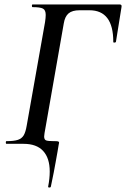

<svg xmlns="http://www.w3.org/2000/svg" viewBox="-20 -645 565 861"><path d="M196 191Q203 156 203 124Q203 64 173.5 32Q144 0 86 0H9Q6 0 6 -6Q6 -12 9 -12Q43 -12 60.5 -18Q78 -24 86.5 -38.5Q95 -53 100 -83L182 -546Q185 -566 185 -578Q185 -600 172.5 -606.5Q160 -613 126 -613Q123 -613 123 -619Q123 -625 126 -625H517Q527 -625 525 -614L500 -458Q499 -454 493 -454Q487 -454 488 -458Q488 -599 381 -599H337Q304 -599 287.5 -585Q271 -571 266 -540L185 -78Q178 -41 178 -33Q178 -19 186.5 -15.5Q195 -12 222 -12H228Q238 -12 241.5 -10.5Q245 -9 245 -5Q245 -3 243 5L238 35Q236 44 229.5 82.5Q223 121 208 192Q207 196 201 196Q195 196 196 191Z"/></svg>

Font: Cormorant Garamond SemiBold
Style: Italic
Weight: 600
Italic angle: -10°
Designer: Christian Thalmann (Catharsis Fonts)
Foundry: Catharsis Fonts
Version: Version 4.000